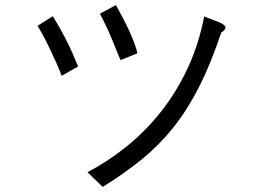

<svg xmlns="http://www.w3.org/2000/svg" viewBox="-20 -683 1040 757"><path d="M128 -581 188 -619Q218 -571 241.5 -524.5Q265 -478 288 -421L223 -384Q216 -404 203.5 -432Q191 -460 177.5 -488.5Q164 -517 150.5 -542Q137 -567 128 -581ZM374 -629 437 -663Q468 -608 490.5 -559Q513 -510 522 -473L455 -446Q441 -479 422.5 -525.5Q404 -572 374 -629ZM785 -618 827 -602Q847 -595 858 -588Q869 -581 869 -574Q869 -566 852 -554Q811 -431 765 -340.5Q719 -250 663.5 -180.5Q608 -111 540 -55.5Q472 0 385 54L325 -4Q405 -46 478.5 -105Q552 -164 613 -240.5Q674 -317 718.5 -411Q763 -505 785 -618Z"/></svg>

Font: D2Coding
Style: Regular
Weight: 400
Monospace: yes
Designer: Yong-Rak Park; Jeong-Hwan Yoon; Sang-Min Lee;
Foundry: NHN Corporation
Version: Version 1.3.2; Build 20180524